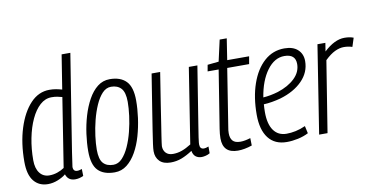

<svg xmlns="http://www.w3.org/2000/svg" viewBox="-72 -939 2233 1148"><g transform="rotate(-10 1044.0 -365.0)"><path d="M302 10Q259 10 246 -30Q227 -14 197 -2Q167 10 137 10Q83 10 51.5 -28.5Q20 -67 20 -146Q20 -259 48.5 -349Q77 -439 126.5 -491.5Q176 -544 242 -544Q264 -544 282.5 -540.5Q301 -537 318 -532L351 -740H404Q371 -532 347 -383Q323 -234 310.5 -152.5Q298 -71 298 -66Q298 -38 323 -38Q330 -38 337.5 -40Q345 -42 351 -44L352 -2Q328 10 302 10ZM154 -40Q179 -40 202.5 -48Q226 -56 245 -69L311 -488Q297 -492 281.5 -495Q266 -498 247 -498Q208 -498 176.5 -469.5Q145 -441 122 -391.5Q99 -342 86.5 -278.5Q74 -215 74 -146Q74 -96 95.5 -68Q117 -40 154 -40Z M542 10Q475 10 441 -25Q407 -60 407 -142Q407 -191 414.5 -246Q422 -301 437.5 -353.5Q453 -406 477 -449.5Q501 -493 533.5 -518.5Q566 -544 608 -544Q673 -544 707.5 -508.5Q742 -473 742 -391Q742 -341 734.5 -286Q727 -231 712 -178.5Q697 -126 673 -83.5Q649 -41 616.5 -15.5Q584 10 542 10ZM542 -36Q572 -36 595.5 -61Q619 -86 637 -126Q655 -166 667 -213.5Q679 -261 685 -308Q691 -355 691 -392Q691 -450 669 -474Q647 -498 608 -498Q578 -498 554.5 -473Q531 -448 513 -407Q495 -366 483 -318.5Q471 -271 465 -224.5Q459 -178 459 -142Q459 -83 480.5 -59.5Q502 -36 542 -36Z M882 10Q838 10 815 -13Q792 -36 792 -74Q792 -89 796 -118Q800 -147 808 -199Q816 -251 829 -332.5Q842 -414 861 -534H913Q895 -421 883.5 -346.5Q872 -272 865 -226Q858 -180 854 -155Q850 -130 848.5 -117Q847 -104 846 -95Q846 -70 861 -54Q876 -38 904 -38Q932 -38 958.5 -47.5Q985 -57 1015 -76L1087 -534H1139Q1118 -403 1104.5 -318Q1091 -233 1083 -183.5Q1075 -134 1071.5 -110Q1068 -86 1067.5 -78Q1067 -70 1067 -67Q1067 -38 1092 -38Q1103 -38 1120 -45V-4Q1109 3 1094.5 6.5Q1080 10 1070 10Q1048 10 1033.5 -1.5Q1019 -13 1015 -37Q980 -14 948.5 -2Q917 10 882 10Z M1375 -51 1376 -6Q1353 2 1331 6Q1309 10 1290 10Q1199 10 1199 -80Q1199 -106 1204 -137L1260 -488H1193L1200 -527L1268 -534L1297 -663H1340L1320 -534H1453L1445 -488H1312L1257 -140Q1255 -130 1254 -120.5Q1253 -111 1253 -102Q1253 -72 1267 -56Q1281 -40 1314 -40Q1328 -40 1343.5 -43Q1359 -46 1375 -51Z M1719 -20Q1690 -5 1655 2.5Q1620 10 1587 10Q1514 10 1475.5 -40Q1437 -90 1437 -182Q1437 -287 1465.5 -369Q1494 -451 1546 -497.5Q1598 -544 1668 -544Q1721 -544 1749.5 -517.5Q1778 -491 1778 -448Q1778 -380 1728 -329Q1678 -278 1593 -253Q1567 -246 1540.5 -241.5Q1514 -237 1490 -236Q1488 -212 1488 -188Q1488 -116 1515.5 -77.5Q1543 -39 1594 -39Q1620 -39 1649 -45Q1678 -51 1709 -65ZM1660 -499Q1600 -499 1555 -438Q1510 -377 1494 -277Q1538 -280 1585 -294Q1650 -315 1689 -352.5Q1728 -390 1728 -439Q1728 -499 1660 -499Z M1916 -534 1908 -483Q1973 -544 2033 -544Q2065 -544 2088 -535L2071 -482Q2046 -490 2020 -490Q1994 -490 1965.5 -476.5Q1937 -463 1904 -431L1835 0H1784L1868 -534Z"/></g></svg>

Font: Georama SemiCondensed Light
Style: Italic
Weight: 300
Width: 4
Italic angle: -9°
Designer: Jean-Baptiste Levee
Foundry: Production Type
Version: Version 1.000